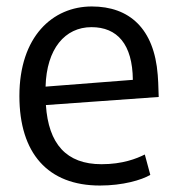

<svg xmlns="http://www.w3.org/2000/svg" viewBox="-20 -562 551 594"><path d="M391 -315 121 -294C124 -411 181 -478 263 -478C343 -478 390 -425 391 -315ZM471 -262C470 -303 469 -317 468 -330C457 -474 380 -542 264 -542C143 -542 40 -449 40 -265C40 -88 128 12 289 12C360 12 418 -5 445 -21L428 -84C402 -71 359 -54 294 -54C185 -54 130 -117 122 -237Z"/></svg>

Font: Repo
Style: Regular
Weight: 400
Designer: Stefan Peev
Foundry: Context Ltd
Version: Version 0.000